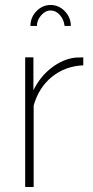

<svg xmlns="http://www.w3.org/2000/svg" viewBox="-20 -750 371 770"><path d="M314 -488Q242 -485 189 -442.5Q136 -400 115 -327V0H81V-520H114V-388Q141 -443 186.5 -478Q232 -513 282 -519Q292 -519 300.5 -519.5Q309 -520 314 -520ZM183 -708Q162 -708 145 -688.5Q128 -669 128 -646H102Q102 -680 126 -705Q150 -730 183 -730Q216 -730 240 -705Q264 -680 264 -646H239Q236 -672 220 -690Q204 -708 183 -708Z"/></svg>

Font: Raleway ExtraLight
Style: Regular
Weight: 200
Designer: Matt McInerney, Pablo Impallari, Rodrigo Fuenzalida
Foundry: Matt McInerney, Pablo Impallari, Rodrigo Fuenzalida
Version: Version 4.026